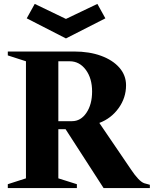

<svg xmlns="http://www.w3.org/2000/svg" viewBox="-20 -964 788 984"><path d="M20 0V-20L113 -50V-650L20 -680V-700H360Q438 -700 498 -678Q558 -656 592 -617Q626 -578 626 -527Q626 -463 588 -410Q550 -357 489 -334L653 -93Q671 -66 688 -48Q705 -30 719 -25L748 -17V0H511L316 -302H279V-50L374 -20V0ZM337 -650H279V-343H349Q394 -343 423 -386Q452 -429 452 -495Q452 -563 419.5 -606.5Q387 -650 337 -650ZM318 -767 117 -870 158 -944 318 -867 479 -944 520 -870Z"/></svg>

Font: Wittgenstein Extrabold
Style: Regular
Weight: 800
Designer: Jörg Drees
Foundry: Jörg Drees
Version: Version 1.303; ttfautohint (v1.8.4.7-5d5b)